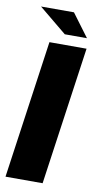

<svg xmlns="http://www.w3.org/2000/svg" viewBox="-95 -772 413 810"><g transform="rotate(10 111.5 -366.5)"><path d="M-10 0 74 -591H233L149 0ZM132 -635 13 -733H154L227 -635Z"/></g></svg>

Font: Alumni Sans Thin Black
Style: Italic
Weight: 900
Italic angle: -8°
Version: Version 1.016